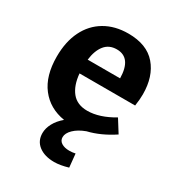

<svg xmlns="http://www.w3.org/2000/svg" viewBox="-183 -659 915 996"><g transform="rotate(30 274.5 -161.0)"><path d="M266 90Q266 111 284 122.5Q302 134 331 134Q350 134 367 130L375 210Q328 224 292 224Q235 224 200 197.5Q165 171 165 124Q165 95 181 65Q197 35 228 9Q136 -6 83.5 -74Q31 -142 31 -257Q31 -346 63 -411Q95 -476 154.5 -511Q214 -546 294 -546Q405 -546 460.5 -481.5Q516 -417 516 -310Q516 -279 510 -240H177Q183 -171 215 -131.5Q247 -92 308 -92Q380 -92 464 -142L511 -67Q434 -16 358 2Q315 18 290.5 42Q266 66 266 90ZM178 -323H372Q370 -445 283 -445Q237 -445 211 -412.5Q185 -380 178 -323Z"/></g></svg>

Font: Bitter Pro
Style: Bold
Weight: 700
Designer: Sol Matas, and Bitter project Authors
Foundry: Sol Matas
Version: Version 1.010